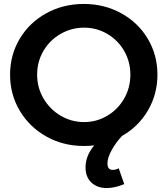

<svg xmlns="http://www.w3.org/2000/svg" viewBox="-20 -729 849 972"><path d="M598 -41Q566 -7 545 31.5Q524 70 524 98Q524 131 550 131Q567 131 581 123L609 203Q561 223 521 223Q472 223 442.5 195Q413 167 413 118Q413 60 457 7Q432 10 404 10Q300 10 214.5 -38Q129 -86 80 -168.5Q31 -251 31 -351Q31 -451 80 -533Q129 -615 214.5 -662Q300 -709 404 -709Q508 -709 593.5 -662Q679 -615 728 -533Q777 -451 777 -351Q777 -252 729 -170Q681 -88 598 -41ZM406 -111Q469 -111 523 -143Q577 -175 608.5 -230Q640 -285 640 -351Q640 -417 608.5 -471.5Q577 -526 523 -557.5Q469 -589 406 -589Q342 -589 287 -557.5Q232 -526 200 -471.5Q168 -417 168 -351Q168 -285 200.5 -230Q233 -175 287.5 -143Q342 -111 406 -111Z"/></svg>

Font: Montserrat Medium
Style: Regular
Weight: 500
Designer: Julieta Ulanovsky
Foundry: Julieta Ulanovsky
Version: Version 6.001